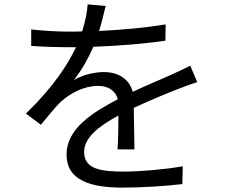

<svg xmlns="http://www.w3.org/2000/svg" viewBox="-20 -815 1040 874"><path d="M592 -135C591 -183 590 -267 589 -324C664 -359 735 -388 791 -410C817 -420 853 -434 878 -441L846 -516C818 -502 794 -490 764 -477C712 -453 652 -429 584 -397C569 -456 517 -487 453 -487C409 -487 352 -473 316 -450C352 -496 383 -551 405 -602C513 -606 635 -615 733 -630L734 -704C640 -688 532 -679 431 -674C445 -719 454 -760 461 -788L379 -795C377 -761 368 -716 354 -672C331 -671 310 -671 289 -671C244 -671 175 -675 122 -681V-606C176 -602 243 -600 285 -600H326C289 -522 224 -420 98 -298L166 -247C200 -287 228 -324 256 -351C302 -392 362 -424 427 -424C470 -424 506 -404 516 -363C401 -303 283 -229 283 -112C283 9 397 39 539 39C625 39 735 32 810 23L812 -58C725 -43 619 -34 542 -34C440 -34 363 -45 363 -123C363 -188 427 -239 519 -289C519 -237 518 -173 515 -135Z"/></svg>

Font: Noto Sans KR Regular
Style: Regular
Weight: 400
Designer: Ryoko NISHIZUKA  (kana & ideographs); Paul D. Hunt (Latin, Greek & Cyrillic); Wenlong ZHANG  (bopomofo); Sandoll Communi
Foundry: Adobe Systems Incorporated
Version: Version 1.004;PS 1.004;hotconv 1.0.82;makeotf.lib2.5.63406